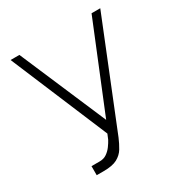

<svg xmlns="http://www.w3.org/2000/svg" viewBox="-172 -854 940 991"><g transform="rotate(-30 298.5 -358.5)"><path d="M119 9.9V-44H168Q192.5 -44 210.4 -56.5Q228.3 -68.9 240.9 -86.3Q253.6 -103.7 261.7 -119L274.1 -148.8L31.2 -727.3H83.8L304 -213.1L513.8 -727.3H565.7L313.6 -101.9Q300.8 -71.7 285.5 -46.3Q270.2 -21 241.8 -5.5Q213.4 9.9 160.9 9.9Z"/></g></svg>

Font: Inter Extra Light BETA
Style: Regular
Weight: 200
Designer: Rasmus Andersson
Foundry: rsms
Version: Version 3.011;git-f93a4a705